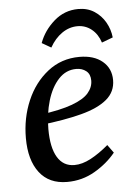

<svg xmlns="http://www.w3.org/2000/svg" viewBox="-48 -637 477 687"><g transform="rotate(-5 191.0 -293.5)"><path d="M248 -429Q300 -429 330.5 -403.5Q361 -378 361 -336Q361 -294 329 -267Q297 -240 236 -224Q175 -208 87 -198L90 -235Q164 -245 206 -260.5Q248 -276 265.5 -296.5Q283 -317 283 -341Q283 -364 268.5 -375.5Q254 -387 233 -387Q196 -387 169.5 -358.5Q143 -330 129 -283Q115 -236 115 -181Q115 -115 136 -80Q157 -45 197 -45Q225 -45 256 -61.5Q287 -78 320 -106L341 -77Q311 -40 265.5 -13.5Q220 13 166 13Q101 13 66.5 -32Q32 -77 32 -156Q32 -228 58.5 -290Q85 -352 134 -390.5Q183 -429 248 -429ZM151 -471 118 -490Q134 -534 171.5 -567Q209 -600 259 -600Q292 -600 316.5 -584Q341 -568 355.5 -542.5Q370 -517 373 -488L333 -473Q323 -504 301 -521.5Q279 -539 251 -539Q221 -539 195 -521Q169 -503 151 -471Z"/></g></svg>

Font: Rasa
Style: Italic
Weight: 400
Italic angle: -7.10001°
Designer: Anna Giedrys (Yrsa+Rasa design), David Brezina (Yrsa art-direction, Rasa art-direction, design)
Foundry: Rosetta Type Foundry
Version: Version 2.004